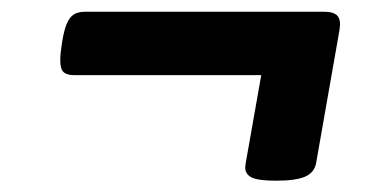

<svg xmlns="http://www.w3.org/2000/svg" viewBox="-20 -433 640 333"><path d="M569.8 -390.6Q569.8 -388.7 568.8 -380.9L528.3 -150.4Q525.4 -133.8 509.3 -126.7Q493.2 -119.6 458.5 -119.6Q428.7 -119.6 417 -125Q405.3 -130.4 405.3 -142.6Q405.3 -144.5 406.2 -150.4L433.1 -302.7H108.4Q95.7 -302.7 90.1 -308.1Q84.5 -313.5 84.5 -328.6Q84.5 -339.8 87.4 -357.9Q90.8 -380.4 95.9 -392.1Q101.1 -403.8 108.4 -408.2Q115.7 -412.6 127.4 -412.6H542.5Q556.6 -412.6 563.2 -407.5Q569.8 -402.3 569.8 -390.6Z"/></svg>

Font: Courier Prime Sans
Style: Bold Italic
Weight: 700
Italic angle: -10°
Designer: Alan Dague-Greene
Foundry: Quote-Unquote Apps
Version: Version 3.020